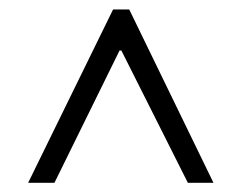

<svg xmlns="http://www.w3.org/2000/svg" viewBox="-20 -724 524 416"><path d="M41 -328 225 -703.5H260L442.5 -328H387L243 -614.5H239L98 -328Z"/></svg>

Font: Libre Caslon Text SemiBold
Style: Regular
Weight: 600
Designer: Pablo Impallari, Rodrigo Fuenzalida, Katja Schimmel
Foundry: Pablo Impallari, Rodrigo Fuenzalida
Version: Version 2.000